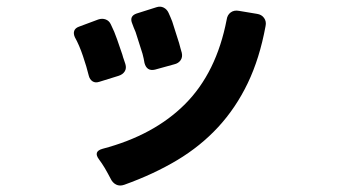

<svg xmlns="http://www.w3.org/2000/svg" viewBox="-20 -548 1040 582"><path d="M418 -357Q417 -364 415.5 -370.5Q414 -377 412 -385L391 -451Q388 -458 385.5 -464Q383 -470 381 -476Q371 -499 394 -507L454 -526Q466 -530 476 -525Q486 -520 491 -509Q494 -503 496.5 -496.5Q499 -490 502 -483L523 -417Q525 -409 527 -402Q529 -395 531 -388Q534 -375 527.5 -365.5Q521 -356 508 -353L450 -337Q425 -331 418 -357ZM315 -7Q311 -14 307 -22Q303 -30 298 -38Q289 -53 280 -65Q262 -89 291 -97Q447 -138 541.5 -233Q636 -328 667 -488Q669 -503 679.5 -510.5Q690 -518 705 -515L759 -506Q773 -504 780.5 -493.5Q788 -483 785 -469Q767 -371 731 -296Q695 -221 641.5 -163Q588 -105 517 -62.5Q446 -20 357 12Q343 17 332 11.5Q321 6 315 -7ZM249 -319Q243 -344 231.5 -378Q220 -412 207 -435Q202 -446 205 -454.5Q208 -463 219 -467L278 -489Q290 -493 300.5 -489Q311 -485 316 -474Q327 -452 335 -428.5Q343 -405 351 -382Q353 -374 355.5 -367.5Q358 -361 360 -354Q364 -341 358 -331.5Q352 -322 339 -318L281 -300Q269 -296 260.5 -301.5Q252 -307 249 -319Z"/></svg>

Font: Higure Gothic Black
Style: Regular
Weight: 900
Designer: Yoshimichi Ohira
Foundry: Positype
Version: Version 1.000